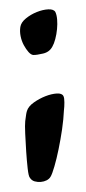

<svg xmlns="http://www.w3.org/2000/svg" viewBox="-41 -446 224 503"><g transform="rotate(-5 71.0 -194.5)"><path d="M123 -152.3Q120.1 -129.9 113.8 -103Q107.4 -76.2 100.1 -51.8Q92.8 -27.3 85.4 -8.3Q78.1 10.7 73.2 17.6Q69.3 23.4 62 26.4Q54.7 29.3 46.4 29.3Q38.1 29.3 30.3 26.4Q22.5 23.4 18.6 15.6Q15.6 11.7 15.1 -8.8Q14.6 -29.3 15.1 -53.2Q15.6 -77.1 16.6 -100.1Q17.6 -123 19.5 -132.8Q22.5 -145.5 23.4 -149.9Q24.4 -154.3 26.4 -159.2Q31.2 -170.9 46.4 -179.7Q61.5 -188.5 78.1 -193.4Q94.7 -198.2 108.4 -197.8Q122.1 -197.3 125 -189.5Q127 -184.6 126 -172.9Q125 -161.1 123 -152.3ZM123 -411.1Q126 -403.3 126 -391.1Q126 -378.9 123.5 -365.7Q121.1 -352.5 116.7 -340.3Q112.3 -328.1 107.4 -321.3Q98.6 -307.6 81.5 -305.2Q64.5 -302.7 55.7 -303.7Q49.8 -304.7 43.9 -312.5Q38.1 -320.3 33.2 -331.5Q28.3 -342.8 26.9 -355.5Q25.4 -368.2 28.3 -379.9Q31.2 -391.6 44.9 -400.9Q58.6 -410.2 74.7 -415Q90.8 -419.9 105 -419.4Q119.1 -418.9 123 -411.1Z"/></g></svg>

Font: Jolly Lodger
Style: Regular
Weight: 400
Designer: Stuart Sandler
Foundry: Font Diner, Inc
Version: Version 1.000